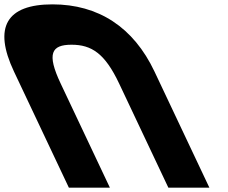

<svg xmlns="http://www.w3.org/2000/svg" viewBox="-234 -845 1047 880"><path d="M81.6 15H269.6L44.1 -462C-21.1 -600 1.9 -640 93.9 -640C185.9 -640 246.9 -600 312.1 -462L537.6 15H725.6L474.1 -517C377.7 -721 216.5 -825 6.5 -825C-203.5 -825 -266.3 -721 -169.9 -517Z"/></svg>

Font: Hussar
Style: BdOpOblFive
Weight: 700
Foundry: Cannot Into Space Fonts
Version: Version 2.00